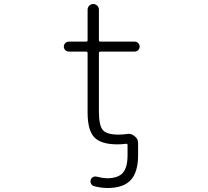

<svg xmlns="http://www.w3.org/2000/svg" viewBox="-20 -735 1040 962"><path d="M671.9 42Q671.9 127.9 634.8 167.5Q597.7 207 518.6 207Q485.4 207 450.2 197.3Q440.4 194.3 436 185.1Q431.6 175.8 434.6 166Q437.5 156.2 446.8 151.9Q456.1 147.5 465.8 150.4Q491.2 157.2 514.6 158.2Q571.3 158.2 595.2 131.3Q619.1 104.5 619.1 42V-7.8Q619.1 -15.6 612.3 -14.6Q589.8 -11.7 568.4 -11.7Q486.3 -11.7 452.6 -46.9Q418.9 -82 418.9 -171.9V-468.8Q418.9 -476.6 411.1 -476.6H325.2Q314.5 -476.6 307.1 -483.9Q299.8 -491.2 299.8 -501.5Q299.8 -511.7 307.1 -519Q314.5 -526.4 325.2 -526.4H411.1Q418.9 -526.4 418.9 -533.2V-686.5Q418.9 -698.2 427.2 -706.5Q435.5 -714.8 447.3 -714.8Q459 -714.8 467.3 -706.5Q475.6 -698.2 475.6 -686.5V-533.2Q475.6 -526.4 483.4 -526.4H655.3Q665 -526.4 672.4 -519Q679.7 -511.7 679.7 -501.5Q679.7 -491.2 672.4 -483.9Q665 -476.6 655.3 -476.6H483.4Q475.6 -476.6 475.6 -468.8V-177.7Q475.6 -105.5 495.6 -83Q515.6 -60.5 573.2 -60.5Q594.7 -60.5 616.2 -63.5Q620.1 -64.5 624 -64.5Q640.6 -64.5 654.3 -52.7Q671.9 -40 671.9 -18.6Z"/></svg>

Font: Rounded Mgen+ 2m light
Style: Regular
Weight: 200
Designer: [Source Han Sans]
Ryoko NISHIZUKA  (kana & ideographs); Paul D. Hunt (Latin, Greek & Cyrillic); Wenlong ZHANG  (bopomofo
Version: Version 1.059.20150602